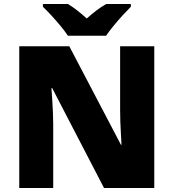

<svg xmlns="http://www.w3.org/2000/svg" viewBox="-20 -947 874 967"><path d="M757 0H504L243 -503H239Q241 -480 243 -447.5Q245 -415 246.5 -382Q248 -349 248 -322V0H77V-714H329L589 -218H592Q591 -241 589 -272Q587 -303 586 -335Q585 -367 585 -391V-714H757ZM322 -767Q307 -790 284.5 -817Q262 -844 238.5 -869.5Q215 -895 196 -913V-927H322Q348 -911 369.5 -894Q391 -877 417 -854Q443 -877 466 -894.5Q489 -912 515 -927H639V-913Q622 -896 598.5 -870.5Q575 -845 552.5 -817.5Q530 -790 514 -767Z"/></svg>

Font: Noto Sans Khmer UI Black
Style: Regular
Weight: 900
Designer: Danh Hong and the Monotype Design Team
Foundry: Monotype Imaging Inc.
Version: Version 2.002; ttfautohint (v1.8.4.7-5d5b)